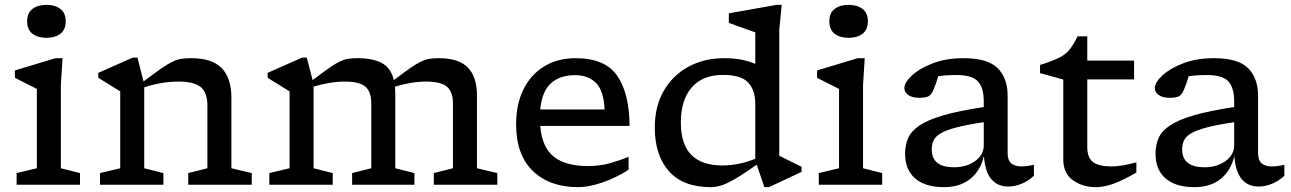

<svg xmlns="http://www.w3.org/2000/svg" viewBox="-20 -762 5324 792"><path d="M171.5 -606Q136 -606 114 -622.8Q92 -639.5 92 -674Q92 -708.5 114 -725.2Q136 -742 171.5 -742Q207 -742 229 -725.2Q251 -708.5 251 -674Q251 -639.5 229 -622.8Q207 -606 171.5 -606ZM238 -522 231 -410V-68L310 -48V0H48.5V-48L132 -68V-395Q126.5 -398 110.8 -406Q95 -414 76 -423.5Q57 -433 41.5 -441V-471.5L209 -522Z M756.5 -48 835.5 -68V-327.5Q835.5 -380 808.2 -402.8Q781 -425.5 716 -425.5Q680 -425.5 642.2 -418.8Q604.5 -412 575 -401.5V-68L654 -48V0H392.5V-48L476 -68V-385L385.5 -441V-461.5L528 -524.5H547L572 -426Q616.5 -459.5 644.5 -479Q672.5 -498.5 691.8 -507.8Q711 -517 728.5 -519.5Q746 -522 769 -522Q855 -522 894.8 -480.8Q934.5 -439.5 934.5 -358.5V-68L1018.5 -48V0H756.5Z M1610.5 -374.5V-68L1689.5 -48V0H1432.5V-48L1511.5 -68V-335.5Q1511.5 -384 1486.8 -404.8Q1462 -425.5 1402.5 -425.5Q1370 -425.5 1336 -419.5Q1302 -413.5 1273.5 -404.5V-68L1352.5 -48V0H1091V-48L1174.5 -68V-385L1084 -441V-461.5L1226.5 -524.5H1245.5L1269.5 -431.5Q1311 -463 1337.5 -481.5Q1364 -500 1382 -508.5Q1400 -517 1416.2 -519.5Q1432.5 -522 1454.5 -522Q1519 -522 1556 -501.5Q1593 -481 1604.5 -431.5Q1646.5 -463.5 1673 -481.8Q1699.5 -500 1717.8 -508.5Q1736 -517 1752.2 -519.5Q1768.5 -522 1790.5 -522Q1872 -522 1909.8 -483.5Q1947.5 -445 1947.5 -368V-68L2031.5 -48V0H1769.5V-48L1848.5 -68V-335Q1848.5 -383.5 1823.2 -404.5Q1798 -425.5 1738 -425.5Q1705.5 -425.5 1671.5 -419.5Q1637.5 -413.5 1609 -404.5Q1610.5 -390.5 1610.5 -374.5Z M2354.5 -522Q2476 -522 2526 -449.5Q2576 -377 2577 -242.5H2208.5Q2215.5 -155 2264 -116Q2312.5 -77 2405.5 -77Q2455 -77 2496.8 -89Q2538.5 -101 2573 -115V-62Q2523 -29.5 2466.5 -9.8Q2410 10 2364.5 10Q2247.5 10 2178.2 -56.5Q2109 -123 2109 -249Q2109 -332.5 2139.5 -393.8Q2170 -455 2225.2 -488.5Q2280.5 -522 2354.5 -522ZM2352 -452Q2289.5 -452 2252.5 -418.5Q2215.5 -385 2208.5 -310.5H2474Q2470.5 -387.5 2438.5 -419.8Q2406.5 -452 2352 -452Z M3286.5 -53 3152 10H3133L3101.5 -82.5Q3042.5 -41 3007.5 -21.2Q2972.5 -1.5 2951.2 4.2Q2930 10 2912 10Q2797.5 10 2739.2 -55.8Q2681 -121.5 2681 -236Q2681 -323.5 2718.2 -387.8Q2755.5 -452 2820.2 -487Q2885 -522 2967 -522Q3004 -522 3034.8 -516.5Q3065.5 -511 3095.5 -498.5V-628.5L2986.5 -667.5V-707L3183.5 -742H3204.5L3194.5 -639V-119.5L3286.5 -74ZM3095.5 -334Q3095.5 -390 3066.2 -421.5Q3037 -453 2962.5 -453Q2878 -453 2833.2 -401.2Q2788.5 -349.5 2788.5 -257Q2788.5 -166 2832 -122.8Q2875.5 -79.5 2959.5 -79.5Q3027.5 -79.5 3095.5 -107Z M3480.5 -606Q3445 -606 3423 -622.8Q3401 -639.5 3401 -674Q3401 -708.5 3423 -725.2Q3445 -742 3480.5 -742Q3516 -742 3538 -725.2Q3560 -708.5 3560 -674Q3560 -639.5 3538 -622.8Q3516 -606 3480.5 -606ZM3547 -522 3540 -410V-68L3619 -48V0H3357.5V-48L3441 -68V-395Q3435.5 -398 3419.8 -406Q3404 -414 3385 -423.5Q3366 -433 3350.5 -441V-471.5L3518 -522Z M4139.5 7.5Q4095 7.5 4069.2 -23Q4043.5 -53.5 4038.5 -119Q4025.5 -59.5 3983.2 -24.8Q3941 10 3873.5 10Q3796.5 10 3755 -26Q3713.5 -62 3713.5 -128Q3713.5 -164 3726.2 -192.8Q3739 -221.5 3773.5 -244.8Q3808 -268 3872 -286.5Q3936 -305 4038 -320.5V-343Q4038 -400.5 4013.8 -426.5Q3989.5 -452.5 3925.5 -452.5Q3903.5 -452.5 3885 -451.2Q3866.5 -450 3850 -447.5Q3845 -429.5 3840 -415.8Q3835 -402 3829 -388Q3820.5 -368.5 3807 -363.5Q3793.5 -358.5 3773 -358.5Q3742.5 -358.5 3726.5 -370.2Q3710.5 -382 3710.5 -398.5Q3710.5 -421.5 3741.5 -450.5Q3772.5 -479.5 3827.5 -500.8Q3882.5 -522 3954.5 -522Q4055.5 -522 4096 -480.2Q4136.5 -438.5 4136.5 -368V-131Q4136.5 -101 4151.2 -88.2Q4166 -75.5 4193.5 -75.5Q4205 -75.5 4218 -77.2Q4231 -79 4245 -82V-37Q4221 -14.5 4193 -3.5Q4165 7.5 4139.5 7.5ZM3823.5 -145.5Q3823.5 -72 3915.5 -72Q3967 -72 4002.5 -97.8Q4038 -123.5 4038 -162.5V-258Q3967.5 -247.5 3924.8 -236.2Q3882 -225 3860.2 -212Q3838.5 -199 3831 -182.8Q3823.5 -166.5 3823.5 -145.5Z M4465 -156Q4465 -111 4489 -93.2Q4513 -75.5 4564.5 -75.5Q4607 -75.5 4667.5 -92.5V-50Q4608 -16 4570 -3Q4532 10 4501.5 10Q4445.5 10 4405.8 -18.5Q4366 -47 4366 -105V-434L4270 -460.5V-494Q4321 -510 4348.5 -523.8Q4376 -537.5 4392 -557.5Q4408 -577.5 4425 -612H4465V-512H4658V-434.5H4465Z M5172.5 7.5Q5128 7.5 5102.2 -23Q5076.5 -53.5 5071.5 -119Q5058.5 -59.5 5016.2 -24.8Q4974 10 4906.5 10Q4829.5 10 4788 -26Q4746.5 -62 4746.5 -128Q4746.5 -164 4759.2 -192.8Q4772 -221.5 4806.5 -244.8Q4841 -268 4905 -286.5Q4969 -305 5071 -320.5V-343Q5071 -400.5 5046.8 -426.5Q5022.5 -452.5 4958.5 -452.5Q4936.5 -452.5 4918 -451.2Q4899.5 -450 4883 -447.5Q4878 -429.5 4873 -415.8Q4868 -402 4862 -388Q4853.5 -368.5 4840 -363.5Q4826.5 -358.5 4806 -358.5Q4775.5 -358.5 4759.5 -370.2Q4743.5 -382 4743.5 -398.5Q4743.5 -421.5 4774.5 -450.5Q4805.5 -479.5 4860.5 -500.8Q4915.5 -522 4987.5 -522Q5088.5 -522 5129 -480.2Q5169.5 -438.5 5169.5 -368V-131Q5169.5 -101 5184.2 -88.2Q5199 -75.5 5226.5 -75.5Q5238 -75.5 5251 -77.2Q5264 -79 5278 -82V-37Q5254 -14.5 5226 -3.5Q5198 7.5 5172.5 7.5ZM4856.5 -145.5Q4856.5 -72 4948.5 -72Q5000 -72 5035.5 -97.8Q5071 -123.5 5071 -162.5V-258Q5000.5 -247.5 4957.8 -236.2Q4915 -225 4893.2 -212Q4871.5 -199 4864 -182.8Q4856.5 -166.5 4856.5 -145.5Z"/></svg>

Font: Newsreader 6pt
Style: Regular
Weight: 400
Designer: Hugues Gentile
Foundry: Production Type
Version: Version 1.003; ttfautohint (v1.8.3)